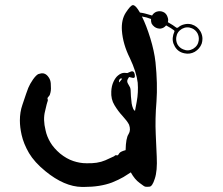

<svg xmlns="http://www.w3.org/2000/svg" viewBox="-20 -740 880 759"><path d="M737.3 -643.6Q737.3 -643.6 737.3 -643.6Q760.7 -636.7 773.4 -614.3Q780.3 -600.6 780.3 -586.9Q780.3 -577.1 777.3 -567.4Q769.5 -546.9 750 -535.2Q730.5 -524.4 709 -529.3Q683.6 -534.2 670.9 -556.6Q658.2 -578.1 665 -602.5Q666 -605.5 667 -608.4Q668 -611.3 668.9 -613.3Q669.9 -615.2 669.9 -617.2Q668.9 -619.1 668 -620.1Q663.1 -624 655.3 -628.9Q647.5 -633.8 636.7 -639.6Q627.9 -628.9 615.2 -627Q601.6 -626 590.8 -633.8Q583 -639.6 579.1 -647.5Q576.2 -656.2 577.1 -665Q568.4 -668 559.6 -670.9Q550.8 -672.9 541 -674.8Q558.6 -639.6 574.2 -588.9Q589.8 -538.1 594.7 -494.1Q603.5 -408.2 598.6 -338.9Q592.8 -270.5 595.7 -209Q597.7 -176.8 599.6 -121.1Q602.5 -64.5 591.8 -33.2Q582 -2 570.3 -2Q559.6 -1 554.7 -2Q550.8 -2 532.2 -16.6Q512.7 -30.3 497.1 -58.6Q487.3 -51.8 467.8 -40Q449.2 -29.3 422.9 -18.6Q376 -1 312.5 -1Q308.6 -1 303.7 -1Q234.4 -2 159.2 -63.5Q116.2 -98.6 94.7 -134.8Q73.2 -171.9 65.4 -207Q58.6 -237.3 58.6 -263.7Q58.6 -296.9 68.4 -325.2Q85.9 -377.9 91.8 -392.6Q97.7 -407.2 110.4 -425.8Q123 -443.4 131.8 -447.3Q135.7 -448.2 143.6 -450.2Q150.4 -451.2 157.2 -448.2Q166 -444.3 172.9 -433.6Q179.7 -423.8 180.7 -410.2Q182.6 -386.7 179.7 -375Q177.7 -364.3 173.8 -360.4Q169.9 -356.4 168.9 -354.5Q167 -351.6 168 -348.6Q169.9 -345.7 168.9 -341.8Q168 -338.9 167 -335.9Q166 -335 158.2 -300.8Q149.4 -267.6 160.2 -224.6Q165 -201.2 178.7 -177.7Q192.4 -154.3 217.8 -132.8Q243.2 -112.3 269.5 -103.5Q295.9 -94.7 320.3 -94.7Q365.2 -92.8 396.5 -106.4Q428.7 -121.1 430.7 -122.1Q432.6 -124 435.5 -126Q438.5 -127 442.4 -126Q445.3 -125 447.3 -127.9Q449.2 -129.9 452.1 -134.8Q454.1 -137.7 460 -140.6Q465.8 -143.6 476.6 -146.5Q477.5 -194.3 488.3 -210Q498 -225.6 490.2 -247.1Q486.3 -254.9 479.5 -263.7Q472.7 -272.5 463.9 -282.2Q447.3 -299.8 432.6 -324.2Q418 -347.7 419.9 -378.9Q420.9 -400.4 428.7 -417Q436.5 -433.6 446.3 -441.4Q459 -452.1 471.7 -452.1Q483.4 -451.2 483.4 -451.2Q483.4 -451.2 497.1 -457Q509.8 -461.9 512.7 -445.3Q515.6 -428.7 502.9 -432.6Q490.2 -435.5 490.2 -435.5Q490.2 -435.5 485.4 -427.7Q480.5 -418.9 485.4 -410.2Q490.2 -401.4 494.1 -394.5Q497.1 -386.7 497.1 -369.1Q497.1 -361.3 499 -345.7Q500 -329.1 502.9 -320.3Q506.8 -307.6 509.8 -304.7Q513.7 -301.8 513.7 -301.8Q513.7 -301.8 520.5 -337.9Q527.3 -375 524.4 -413.1Q519.5 -455.1 493.2 -510.7Q465.8 -565.4 461.9 -619.1Q459 -662.1 477.5 -690.4Q496.1 -718.8 504.9 -719.7Q504.9 -719.7 505.9 -719.7Q510.7 -719.7 517.6 -712.9Q525.4 -704.1 533.2 -690.4Q537.1 -689.5 544.9 -688.5Q551.8 -686.5 553.7 -686.5Q560.5 -684.6 567.4 -682.6Q574.2 -680.7 581.1 -678.7Q582 -679.7 582 -679.7Q582 -680.7 583 -681.6Q591.8 -693.4 605.5 -695.3Q619.1 -697.3 630.9 -689.5Q639.6 -682.6 642.6 -671.9Q646.5 -662.1 643.6 -652.3Q655.3 -645.5 663.1 -640.6Q671.9 -634.8 676.8 -630.9Q678.7 -629.9 679.7 -629.9Q681.6 -629.9 683.6 -630.9Q694.3 -640.6 708 -643.6Q722.7 -647.5 737.3 -643.6ZM451.2 -414.1Q455.1 -418.9 462.9 -428.7Q462.9 -428.7 460 -429.7Q456.1 -430.7 453.1 -426.8Q450.2 -421.9 450.2 -418Q451.2 -414.1 451.2 -414.1ZM765.6 -580.1Q767.6 -594.7 760.7 -608.4Q752.9 -622.1 739.3 -627.9Q718.8 -636.7 699.2 -626Q679.7 -614.3 676.8 -592.8Q674.8 -578.1 681.6 -564.5Q689.5 -550.8 704.1 -544.9Q723.6 -536.1 743.2 -546.9Q762.7 -558.6 765.6 -580.1Z"/></svg>

Font: No Time for a New Roman
Style: XXL
Weight: 400
Monospace: yes
Designer: Arthur Shnapir
Foundry: Arthur Shnapir
Version: Version_01